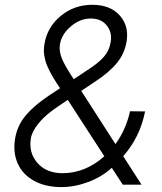

<svg xmlns="http://www.w3.org/2000/svg" viewBox="-20 -755 661 785"><path d="M231.2 9.9Q165.5 9.9 118.8 -16Q72.1 -41.9 52.2 -87.2Q32.3 -132.5 41.9 -189.3Q46.9 -219.5 60.4 -245.9Q73.9 -272.4 97.5 -296.7Q121.1 -321 149.1 -342.2Q177.2 -363.3 218 -389.2L225.5 -394.2Q215.6 -409.1 209.3 -418.9Q203.1 -428.6 195.3 -441.8Q187.5 -454.9 182.9 -464.3Q178.3 -473.7 173.1 -485.4Q168 -497.2 165.5 -507.1Q163 -517 161 -528.4Q159.1 -539.8 159.4 -551.1Q159.8 -562.5 161.6 -574.2Q172.9 -644.2 228.2 -689.8Q283.4 -735.4 357.2 -735.4Q430.8 -735.4 469.5 -691.9Q508.2 -648.4 497.5 -584.9Q489.7 -536.9 459 -498.8Q428.3 -460.6 371.4 -422.9L312.1 -383.5L452.1 -165.8Q495 -225.1 511.7 -300.1L573.2 -299.4Q552.2 -193.5 483.7 -116.5L558.6 0H481.9L437.1 -68.9Q395.6 -31.2 340.2 -10.7Q284.8 9.9 231.2 9.9ZM406.6 -116.1 257.1 -346.6 223.7 -324.2Q166.5 -286.6 138.5 -251.8Q110.4 -217 106.2 -189.3Q96.6 -130.3 133.3 -88.4Q170.1 -46.5 237.6 -46.9Q329.5 -47.6 406.6 -116.1ZM281.2 -431.1 336.3 -467.7Q381.4 -496.1 404.3 -522.4Q427.2 -548.7 432.9 -584.9Q438.9 -622.9 416.2 -651.1Q393.5 -679.3 351.2 -679.3Q306.8 -679.3 269.2 -646.8Q231.5 -614.3 225.1 -573.5Q224.1 -567.1 223.9 -560.5Q223.7 -554 224.8 -547.1Q225.9 -540.1 227.1 -534.1Q228.3 -528.1 231.4 -520.4Q234.4 -512.8 236.7 -507.3Q239 -501.8 243.8 -493.1Q248.6 -484.4 251.6 -479Q254.6 -473.7 260.7 -464Q266.7 -454.2 270.1 -448.7Q273.4 -443.2 280.5 -432.5Q281.2 -431.8 281.2 -431.1Z"/></svg>

Font: Karasuma Gothic
Style: Light Italic
Weight: 300
Italic angle: 9.39998°
Designer: Rasmus Andersson / Ryoko Nishizuka
Foundry: rsms
Version: Version 1.00